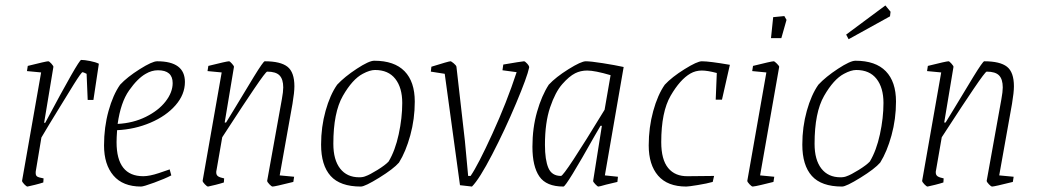

<svg xmlns="http://www.w3.org/2000/svg" viewBox="-20 -676 3806 705"><path d="M343 -442 323 -309H302L298 -405Q286 -411 283 -411Q279 -411 250.5 -365.5Q222 -320 198.5 -281Q175 -242 160 -218Q136 -177 132 -171L112 -51Q111 -47 111 -41Q111 -31 117 -27.5Q123 -24 140 -21L139 -6Q127 -2 109 2.5Q91 7 81 9Q77 9 69 0.5Q61 -8 61 -12L131 -410L79 -415L82 -434Q150 -451 157 -451Q161 -451 169 -442Q177 -433 176 -430L142 -225H146Q269 -456 278 -456Q290 -456 310.5 -452Q331 -448 343 -442Z M410 -198Q408 -170 408 -154Q408 -29 506 -29Q529 -29 563.5 -40.5Q598 -52 603 -54L609 -32Q586 -20 546.5 -5.5Q507 9 498 9Q431 9 396.5 -31.5Q362 -72 362 -142Q362 -209 378.5 -268.5Q395 -328 421 -365Q447 -393 493 -422Q539 -451 557 -451Q659 -451 659 -375Q659 -329 624.5 -289.5Q590 -250 532.5 -225.5Q475 -201 410 -198ZM412 -221Q469 -224 515.5 -247Q562 -270 588 -303.5Q614 -337 614 -371Q614 -418 560 -418Q537 -418 515 -405Q485 -388 454 -344Q423 -300 412 -221Z M1007 -32 1060 -27 1057 -8Q989 9 981 9Q977 9 969 0.5Q961 -8 961 -12L1015 -312Q1020 -339 1020 -355Q1020 -385 1006.5 -399Q993 -413 961 -413Q956 -413 913 -349.5Q870 -286 826 -218L796 -172L775 -51Q774 -48 774 -43Q774 -33 781 -28.5Q788 -24 803 -21L802 -6Q790 -2 772 2.5Q754 7 744 9Q740 9 732 0.5Q724 -8 724 -12L794 -410L742 -415L745 -434Q813 -451 821 -451Q824 -451 832 -442Q840 -433 839 -430L805 -226H810Q832 -262 840 -275Q877 -337 912 -394Q947 -451 952 -451Q1010 -451 1035.5 -431Q1061 -411 1061 -359Q1061 -337 1054 -295Z M1159 -145Q1159 -210 1175.5 -269Q1192 -328 1218 -365Q1245 -394 1290 -423.5Q1335 -453 1354 -453Q1428 -453 1465.5 -414.5Q1503 -376 1503 -303Q1503 -239 1486.5 -179Q1470 -119 1445 -79Q1425 -56 1372.5 -23.5Q1320 9 1305 9Q1229 9 1194 -30Q1159 -69 1159 -145ZM1322 -29Q1337 -34 1366 -52Q1395 -70 1407 -83Q1431 -123 1444 -183Q1457 -243 1457 -298Q1457 -354 1431.5 -386.5Q1406 -419 1357 -419Q1338 -419 1312 -405Q1274 -385 1239 -324Q1204 -263 1204 -148Q1204 -89 1229 -57Q1254 -25 1299 -25Q1313 -25 1322 -29Z M1669 4 1613 -405 1562 -413 1564 -431Q1628 -451 1634 -451Q1637 -451 1646 -443.5Q1655 -436 1656 -431L1687 -159L1699 -30H1708Q1735 -69 1788 -185Q1841 -301 1877 -411L1825 -418L1828 -439L1852 -443Q1864 -445 1879 -447.5Q1894 -450 1904 -451Q1908 -451 1916 -442Q1924 -433 1923 -428Q1916 -394 1875 -296.5Q1834 -199 1787 -108.5Q1740 -18 1713 9Z M2201 -32 2249 -27 2247 -8 2205 2Q2181 9 2177 9Q2174 9 2165.5 0Q2157 -9 2158 -12L2190 -214H2185L2164 -178Q2059 9 2049 9Q1986 9 1960.5 -28Q1935 -65 1935 -137Q1935 -206 1952 -265.5Q1969 -325 1995 -365Q2021 -393 2067.5 -422Q2114 -451 2131 -451Q2149 -451 2193.5 -444Q2238 -437 2270 -430ZM2200 -273 2222 -400Q2164 -417 2136 -417Q2112 -417 2092 -407Q2070 -396 2044.5 -367Q2019 -338 2000 -282Q1981 -226 1981 -144Q1981 -89 1993.5 -59.5Q2006 -30 2040 -30Q2052 -30 2200 -273Z M2660 -438 2631 -310H2608L2612 -408Q2578 -417 2557 -417Q2534 -417 2515 -406Q2477 -384 2442.5 -324.5Q2408 -265 2408 -154Q2408 -90 2433.5 -59Q2459 -28 2506 -29L2602 -30L2597 -8Q2576 -2 2542 3.5Q2508 9 2500 9Q2431 9 2396.5 -31Q2362 -71 2362 -142Q2362 -208 2378.5 -268Q2395 -328 2421 -365Q2447 -393 2493.5 -422Q2540 -451 2557 -451Q2585 -451 2660 -438Z M2724 -12 2794 -410 2742 -415 2745 -434Q2813 -451 2821 -451Q2824 -451 2833 -442Q2842 -433 2841 -430L2771 -32L2823 -27L2820 -8Q2796 -2 2775 3Q2754 8 2744 9Q2740 9 2732 0.5Q2724 -8 2724 -12ZM2819 -613 2860 -617 2868 -603 2849 -536H2811Z M2926 -145Q2926 -210 2942.5 -269Q2959 -328 2985 -365Q3012 -394 3057 -423.5Q3102 -453 3121 -453Q3195 -453 3232.5 -414.5Q3270 -376 3270 -303Q3270 -239 3253.5 -179Q3237 -119 3212 -79Q3192 -56 3139.5 -23.5Q3087 9 3072 9Q2996 9 2961 -30Q2926 -69 2926 -145ZM3089 -29Q3104 -34 3133 -52Q3162 -70 3174 -83Q3198 -123 3211 -183Q3224 -243 3224 -298Q3224 -354 3198.5 -386.5Q3173 -419 3124 -419Q3105 -419 3079 -405Q3041 -385 3006 -324Q2971 -263 2971 -148Q2971 -89 2996 -57Q3021 -25 3066 -25Q3080 -25 3089 -29ZM3087 -549 3231 -656 3250 -633 3248 -616 3096 -532Z M3649 -32 3702 -27 3699 -8Q3631 9 3623 9Q3619 9 3611 0.5Q3603 -8 3603 -12L3657 -312Q3662 -339 3662 -355Q3662 -385 3648.5 -399Q3635 -413 3603 -413Q3598 -413 3555 -349.5Q3512 -286 3468 -218L3438 -172L3417 -51Q3416 -48 3416 -43Q3416 -33 3423 -28.5Q3430 -24 3445 -21L3444 -6Q3432 -2 3414 2.5Q3396 7 3386 9Q3382 9 3374 0.5Q3366 -8 3366 -12L3436 -410L3384 -415L3387 -434Q3455 -451 3463 -451Q3466 -451 3474 -442Q3482 -433 3481 -430L3447 -226H3452Q3474 -262 3482 -275Q3519 -337 3554 -394Q3589 -451 3594 -451Q3652 -451 3677.5 -431Q3703 -411 3703 -359Q3703 -337 3696 -295Z"/></svg>

Font: Grenze ExtraLight
Style: Italic
Weight: 275
Italic angle: -10°
Designer: Renata Polastri
Foundry: Omnibus-Type
Version: Version 1.002; ttfautohint (v1.8)